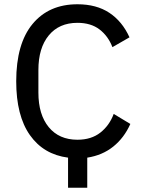

<svg xmlns="http://www.w3.org/2000/svg" viewBox="-20 -730 667 900"><path d="M299 9Q184 -6 120 -97Q56 -188 56 -349Q56 -525 132.5 -617.5Q209 -710 343 -710Q432 -710 492.5 -670Q553 -630 587 -555L507 -509Q487 -561 446.5 -592Q406 -623 343 -623Q257 -623 208.5 -564Q160 -505 160 -402V-296Q160 -193 208.5 -134Q257 -75 343 -75Q408 -75 450.5 -108.5Q493 -142 513 -196L591 -149Q562 -84 511 -43Q460 -2 389 9V150H299Z"/></svg>

Font: IBM Plex Sans Text
Style: Regular
Weight: 450
Designer: Mike Abbink, Paul van der Laan, Pieter van Rosmalen
Foundry: Bold Monday
Version: Version 3.005